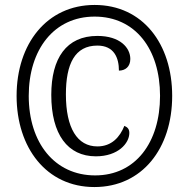

<svg xmlns="http://www.w3.org/2000/svg" viewBox="-20 -745 762 775"><path d="M361 10C554 10 675 -146 675 -358C675 -568 556 -725 362 -725C169 -725 47 -568 47 -358C47 -149 167 10 361 10ZM364 -37C201 -37 96 -168 96 -358C96 -545 198 -678 362 -678C526 -678 626 -547 626 -358C626 -170 527 -37 364 -37ZM367 -114C457 -114 502 -167 502 -208C502 -223 496 -231 482 -237C464 -192 431 -154 373 -154C292 -154 246 -228 246 -364C246 -487 282 -561 373 -561C441 -561 460 -511 460 -460C486 -460 506 -476 506 -507C506 -552 465 -600 373 -600C248 -600 187 -510 187 -362C187 -203 253 -114 367 -114Z"/></svg>

Font: Noto Serif Myanmar Condensed
Style: Regular
Weight: 400
Width: 3
Designer: Ben Mitchell and the Monotype Design Team
Foundry: Monotype Imaging Inc.
Version: Version 2.106